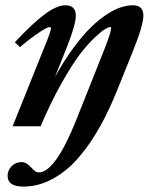

<svg xmlns="http://www.w3.org/2000/svg" viewBox="-20 -478 563 727"><path d="M27.8 0 146.5 -295.4Q172.9 -358.9 172.9 -371.6Q172.9 -375.5 168 -375.5Q163.1 -375.5 150.4 -368.9Q137.7 -362.3 112.3 -344.2Q86.9 -326.2 55.7 -299.8L36.1 -317.9Q101.6 -388.2 148.2 -423.1Q194.8 -458 227.1 -458Q267.1 -458 267.1 -418.9Q267.1 -386.2 234.9 -303.7L188 -186.5Q221.7 -247.1 256.8 -294.9Q292 -342.8 322.5 -372.8Q353 -402.8 383.1 -422.6Q413.1 -442.4 437.3 -450.2Q461.4 -458 483.4 -458Q522.9 -458 522.9 -418.9Q522.9 -381.8 480.5 -277.3L425.8 -141.6Q362.3 17.6 286.1 108.4Q240.7 164.6 184.3 196.5Q127.9 228.5 68.8 228.5Q8.8 228.5 8.8 188Q8.8 166.5 24.4 151.1Q40 135.7 62 135.7Q79.1 135.7 97.2 155.3Q107.9 166.5 113.8 170.7Q119.6 174.8 127 174.8Q189.5 174.8 270 -26.9L375.5 -292Q400.9 -356.9 400.9 -372.1Q400.9 -375.5 397 -375.5Q392.1 -375.5 379.4 -368.7Q366.7 -361.8 340.3 -337.4Q314 -313 284.4 -274.9Q254.9 -236.8 214.1 -164.8Q173.3 -92.8 133.8 0Z"/></svg>

Font: Elstob 8pt
Style: Bold Italic
Weight: 700
Italic angle: -20°
Designer: Peter S. Baker
Version: Version 1.015